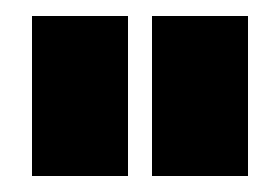

<svg xmlns="http://www.w3.org/2000/svg" viewBox="-20 -580 350 240"><path d="M170 -560V-360H290V-560ZM20 -560V-360H140V-560Z"/></svg>

Font: MikodacsPCS
Style: Regular
Weight: 900
Designer: gluk (gluksza@wp.pl)
Foundry: gluk (gluksza@wp.pl)
Version: Version 0.27